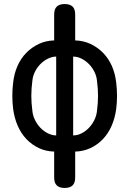

<svg xmlns="http://www.w3.org/2000/svg" viewBox="-20 -750 640 950"><path d="M352 128Q352 155 339 167.5Q326 180 300 180Q274 180 261 167.5Q248 155 248 128V0Q207 -1 172 -17.5Q137 -34 110.5 -62Q84 -90 67.5 -128Q51 -166 45 -211Q41 -243 41 -275.5Q41 -308 45 -341Q50 -386 66.5 -423.5Q83 -461 110 -488.5Q137 -516 172 -532.5Q207 -549 248 -550V-678Q248 -705 261 -717.5Q274 -730 300 -730Q326 -730 339 -717.5Q352 -705 352 -678V-550Q393 -549 428 -532.5Q463 -516 490 -488.5Q517 -461 533.5 -423.5Q550 -386 555 -341Q559 -308 559 -275.5Q559 -243 555 -211Q549 -166 532.5 -128Q516 -90 489.5 -62Q463 -34 428 -17.5Q393 -1 352 0ZM258 -80V-470Q238 -470 217.5 -460Q197 -450 180.5 -433.5Q164 -417 153 -395Q142 -373 140 -349Q135 -312 135 -276Q135 -240 140 -203Q142 -179 153 -156.5Q164 -134 180.5 -117Q197 -100 217.5 -90Q238 -80 258 -80ZM342 -470V-80Q363 -80 383 -90Q403 -100 419.5 -117Q436 -134 447 -156.5Q458 -179 460 -203Q465 -240 465 -276Q465 -312 460 -349Q458 -373 447 -395Q436 -417 419.5 -433.5Q403 -450 383 -460Q363 -470 342 -470Z"/></svg>

Font: Maple Mono Normal NL Medium
Style: Regular
Weight: 500
Monospace: yes
Designer: subframe7536
Version: Version 7.000